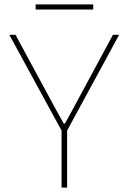

<svg xmlns="http://www.w3.org/2000/svg" viewBox="-20 -847 581 867"><path d="M518 -690 279 -250H262L22 -690H50L230 -357Q239 -341 248.5 -323.5Q258 -306 268 -289H273Q282 -306 292 -323Q302 -340 310 -356L490 -690ZM283 -281V0H258V-281ZM401 -827V-804H141V-827Z"/></svg>

Font: Exo 2 Thin
Style: Regular
Weight: 250
Designer: Natanael Gama
Foundry: Natanael Gama
Version: Version 2.010